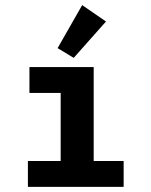

<svg xmlns="http://www.w3.org/2000/svg" viewBox="-20 -730 590 750"><path d="M89 0V-101H217V-367H95V-468H346V-101H463V0ZM268 -504 205 -542 301 -710 394 -646Z"/></svg>

Font: Inconsolata SemiExpanded ExtraBold
Style: Regular
Weight: 800
Width: 6
Monospace: yes
Designer: Raph Levien, Cyreal, Brenton Simpson
Foundry: Raph Levien, Cyreal, Google
Version: Version 3.001; ttfautohint (v1.8.2.53-6de2)